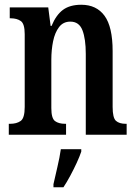

<svg xmlns="http://www.w3.org/2000/svg" viewBox="-20 -567 574 808"><path d="M17 0V-46H23Q50 -46 67 -58Q84 -70 84 -117V-423Q84 -467 67.5 -478.5Q51 -490 25 -490H21V-536H183L193 -458H197Q216 -504 245 -525.5Q274 -547 322 -547Q386 -547 420 -500.5Q454 -454 454 -352V-117Q454 -71 468 -58.5Q482 -46 509 -46H513V0H341V-340Q341 -403 327 -439.5Q313 -476 276 -476Q246 -476 228.5 -453Q211 -430 203.5 -393.5Q196 -357 196 -316V-112Q196 -69 211.5 -57.5Q227 -46 254 -46H258V0ZM205 208Q212 176 221.5 136Q231 96 236 61H322V71Q315 92 302.5 119Q290 146 275.5 173Q261 200 247 221H205Z"/></svg>

Font: Noto Serif Tamil ExtraCondensed SemiBold
Style: Regular
Weight: 600
Width: 2
Designer: Indian Type Foundry, Tom Grace, and the Monotype Design Team
Foundry: Monotype Imaging Inc.
Version: Version 2.004; ttfautohint (v1.8.4.7-5d5b)